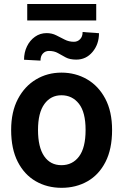

<svg xmlns="http://www.w3.org/2000/svg" viewBox="-20 -907 601 937"><path d="M280.5 9.6Q210.2 9.6 154.5 -22.5Q98.7 -54.7 66.6 -117.5Q34.4 -180.4 34.4 -272.7Q34.4 -361.2 67.3 -423.7Q100.1 -486.2 155.9 -519.4Q211.6 -552.6 279.8 -552.6Q348.4 -552.6 404.5 -520.2Q460.6 -487.9 493.8 -425.4Q527 -362.9 527 -272.7Q527 -179.3 494.7 -116.5Q462.4 -53.6 406.6 -22Q350.9 9.6 280.5 9.6ZM279.8 -100.9Q333.8 -100.9 365.8 -143.5Q397.7 -186.1 397.7 -272.7Q397.7 -359.4 365.2 -400.7Q332.7 -442.1 279.8 -442.1Q227.6 -442.1 196.6 -399.3Q165.5 -356.5 165.5 -272.7Q165.5 -188.9 195.5 -144.9Q225.5 -100.9 279.8 -100.9ZM449.6 -887.4V-807.2H112.9V-887.4ZM383.2 -750.7 463.1 -745Q463.1 -691.1 431.6 -653.6Q400.2 -616.1 352.3 -616.1Q320.7 -616.1 300.8 -626.8Q280.9 -637.4 262.8 -647.9Q244.7 -658.4 218.8 -658.4Q201.3 -658.4 189.5 -646Q177.6 -633.5 177.6 -611.2L97.3 -615.4Q97.3 -650.9 111.5 -680.4Q125.7 -709.9 150.7 -727.6Q175.8 -745.4 207.4 -745.4Q233.3 -745.4 254.4 -734.7Q275.6 -724.1 296 -713.6Q316.4 -703.1 340.9 -703.1Q358.3 -703.1 370.7 -715.6Q383.2 -728 383.2 -750.7Z"/></svg>

Font: Interface
Style: Bold
Weight: 700
Designer: Rasmus Andersson
Foundry: rsms
Version: Version 1.8